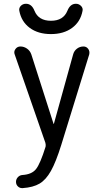

<svg xmlns="http://www.w3.org/2000/svg" viewBox="-20 -765 540 1014"><path d="M335.9 -708Q350.6 -745.1 380.9 -745.1Q396.5 -745.1 407.7 -733.9Q418.9 -722.7 416 -708Q405.3 -650.4 360.8 -617.7Q316.4 -585 249 -585Q181.6 -585 137.2 -617.7Q92.8 -650.4 82 -708Q79.1 -722.7 89.8 -733.9Q100.6 -745.1 117.2 -745.1Q147.5 -745.1 162.1 -708Q183.6 -655.3 249 -655.3Q314.5 -655.3 335.9 -708ZM219.7 -10.7 57.6 -477.5Q51.8 -492.2 61.5 -505.9Q71.3 -519.5 87.9 -519.5Q106.4 -519.5 122.6 -508.3Q138.7 -497.1 145.5 -477.5L262.7 -111.3Q262.7 -110.4 263.7 -110.4Q264.6 -110.4 264.6 -111.3L366.2 -477.5Q371.1 -496.1 386.2 -507.8Q401.4 -519.5 420.9 -519.5Q436.5 -519.5 445.8 -506.8Q455.1 -494.1 451.2 -477.5L303.7 0Q275.4 90.8 249 137.7Q222.7 184.6 189 204.6Q155.3 224.6 99.6 228.5Q85 229.5 74.7 219.7Q64.5 210 64.5 195.3Q64.5 181.6 74.2 170.9Q84 160.2 98.6 159.2Q147.5 156.2 169.9 128.4Q192.4 100.6 220.7 9.8Q222.7 1 219.7 -10.7Z"/></svg>

Font: Rounded-X Mgen+ 1m regular
Style: Regular
Weight: 400
Designer: [Source Han Sans]
Ryoko NISHIZUKA  (kana & ideographs); Paul D. Hunt (Latin, Greek & Cyrillic); Wenlong ZHANG  (bopomofo
Version: Version 1.059.20150602